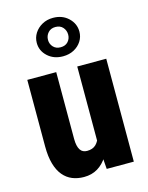

<svg xmlns="http://www.w3.org/2000/svg" viewBox="-120 -867 735 952"><g transform="rotate(-15 247.5 -391.0)"><path d="M300.3 -127.4V-528.3H449.2V0H310.1ZM315.9 -235.8 354.5 -236.8Q354.5 -183.6 344 -138.4Q333.5 -93.3 313 -60.1Q292.5 -26.9 262.2 -8.5Q231.9 9.8 191.9 9.8Q159.2 9.8 132.1 -1.2Q105 -12.2 85.2 -35.9Q65.4 -59.6 54.7 -96.9Q43.9 -134.3 43.9 -186.5V-528.3H192.4V-185.5Q192.4 -166 195.6 -152.1Q198.7 -138.2 204.8 -128.9Q210.9 -119.6 219.7 -115.5Q228.5 -111.3 239.7 -111.3Q269 -111.3 285.6 -127.7Q302.2 -144 309.1 -172.1Q315.9 -200.2 315.9 -235.8ZM136.7 -692.9Q136.7 -720.2 151.1 -742.7Q165.5 -765.1 190.2 -778.8Q214.8 -792.5 246.1 -792.5Q293.5 -792.5 324.5 -763.2Q355.5 -733.9 355.5 -692.9Q355.5 -666 341.3 -643.8Q327.1 -621.6 302.5 -608.4Q277.8 -595.2 246.1 -595.2Q198.7 -595.2 167.7 -623.8Q136.7 -652.3 136.7 -692.9ZM194.3 -692.9Q194.3 -671.9 208.3 -656.7Q222.2 -641.6 246.1 -641.6Q270.5 -641.6 284.2 -656.7Q297.9 -671.9 297.9 -692.9Q297.9 -714.4 284.2 -730Q270.5 -745.6 246.1 -745.6Q222.2 -745.6 208.3 -730Q194.3 -714.4 194.3 -692.9Z"/></g></svg>

Font: Roboto Condensed ExtraBold
Style: Regular
Weight: 800
Designer: Christian Robertson
Foundry: Google
Version: Version 3.008; 2023